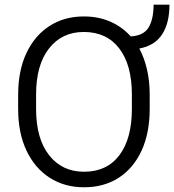

<svg xmlns="http://www.w3.org/2000/svg" viewBox="-20 -791 745 821"><path d="M620.1 -385.7V-325.2Q620.1 -222.2 585.4 -147Q550.8 -71.8 487.8 -31Q424.8 9.8 339.4 9.8Q255.9 9.8 192.4 -31Q128.9 -71.8 93.3 -147Q57.6 -222.2 57.6 -325.2V-385.7Q57.6 -488.8 93 -564Q128.4 -639.2 191.7 -679.9Q254.9 -720.7 338.4 -720.7Q400.9 -720.7 451.7 -698.5Q502.4 -676.3 539.1 -635.3Q594.7 -638.7 615.7 -674.1Q636.7 -709.5 636.7 -771H704.6Q704.6 -691.9 673.1 -643.8Q641.6 -595.7 575.7 -583.5Q597.2 -543.5 608.6 -493.9Q620.1 -444.3 620.1 -385.7ZM543.9 -325.2V-386.7Q543.9 -513.2 490 -583.7Q436 -654.3 338.4 -654.3Q244.6 -654.3 189.5 -583.7Q134.3 -513.2 134.3 -386.7V-325.2Q134.3 -198.2 189.9 -127.4Q245.6 -56.6 339.4 -56.6Q437 -56.6 490.5 -127.4Q543.9 -198.2 543.9 -325.2Z"/></svg>

Font: Vazirmatn RD Light
Style: Regular
Weight: 300
Designer: Saber Rastikerdar
Foundry: Saber Rastikerdar
Version: Version 32.102